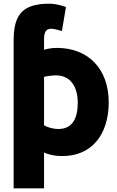

<svg xmlns="http://www.w3.org/2000/svg" viewBox="-20 -816 637 1042"><path d="M219 -603V-546C243 -553 267 -556 289 -556C460 -556 570 -441 570 -261C570 -88 480 31 318 31C275 31 245 23 219 12V206H54V-597C54 -707 84 -775 185 -791C205 -795 227 -796 252 -796C268 -795 298 -793 338 -778L316 -648C291 -655 270 -660 257 -660C230 -660 219 -641 219 -603ZM219 -399V-136C236 -126 265 -116 297 -116C371 -116 402 -171 402 -258C402 -351 358 -407 284 -407C261 -407 230 -402 219 -399Z"/></svg>

Font: Repo ExtraBold
Style: Bold
Weight: 700
Designer: Stefan Peev
Foundry: Context Ltd
Version: Version 1.502